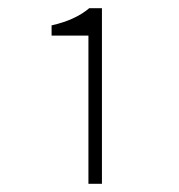

<svg xmlns="http://www.w3.org/2000/svg" viewBox="-20 -900 437 469"><path d="M196 -813H106V-838Q164 -851 198 -880H229V-451H196Z"/></svg>

Font: SpoqaHanSans
Style: Thin
Weight: 250
Designer: [Spoqa Han Sans] Dong-huui Kim \uAE40 \uB3D9 \uD718   [Noto Sans] Ryoko NISHIZUKA \u897F \u585A \u6DBC \u5B50  (kana & i
Foundry: Spoqa (http://bi.spoqa.com)
Version: Version 1.004;PS 1.004;hotconv 1.0.82;makeotf.lib2.5.63406